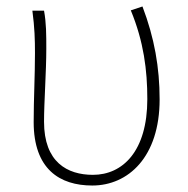

<svg xmlns="http://www.w3.org/2000/svg" viewBox="-20 -560 582 593"><path d="M265 13C376 13 473 -75 473 -253C473 -351 457 -443 420 -540L384 -528C424 -431 435 -343 435 -254C435 -93 359 -20 267 -20C188 -20 116 -59 116 -184C116 -245 123 -338 123 -409C123 -453 123 -489 116 -527H80C87 -474 88 -438 88 -396C88 -325 84 -254 84 -183C84 -38 164 13 265 13Z"/></svg>

Font: Noto Sans JP Thin
Style: Regular
Weight: 100
Designer: Ryoko NISHIZUKA 西塚涼子 (kana, bopomofo & ideographs); Paul D. Hunt (Latin, Greek & Cyrillic); Sandoll Communications 산돌커뮤니
Foundry: Adobe
Version: Version 2.004;hotconv 1.0.118;makeotfexe 2.5.65603